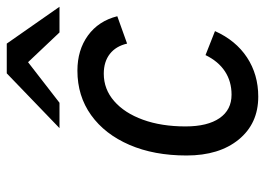

<svg xmlns="http://www.w3.org/2000/svg" viewBox="-128 -644 784 568"><g transform="rotate(-90 264.0 -360.0)"><path d="M262 12Q182.5 12 135.2 -45.8Q88 -103.5 88 -200Q88 -296.5 119.5 -369.2Q151 -442 207.5 -482.5Q264 -523 339 -523Q400 -523 443 -491.8Q486 -460.5 500 -405L419 -376Q411.5 -409 388.5 -427Q365.5 -445 330 -445Q284 -445 248.8 -414.2Q213.5 -383.5 193.8 -329Q174 -274.5 174 -203Q174 -138 198.5 -102.5Q223 -67 268 -67Q307 -67 336.8 -86.5Q366.5 -106 385 -144L456 -116Q428.5 -54.5 378 -21.2Q327.5 12 262 12ZM169 -576 331 -732H419L528 -576H452L364 -669L244 -576Z"/></g></svg>

Font: Overpass
Style: Italic
Weight: 400
Italic angle: -10°
Designer: Delve Withrington, Dave Bailey, Thomas Jockin
Foundry: Delve Fonts LLC
Version: Version 4.000